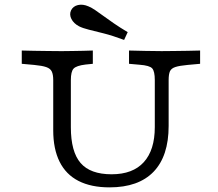

<svg xmlns="http://www.w3.org/2000/svg" viewBox="-20 -786 926 817"><path d="M206.5 -369.4V-445.2Q206.5 -468.5 200.4 -481.5Q194.4 -494.4 177 -500.4Q159.7 -506.5 125.8 -509.7L72.6 -514.5V-571Q96.8 -570.2 125.4 -569.8Q154 -569.4 182.7 -569Q211.3 -568.5 235.5 -568.5H243.5H247.6Q266.9 -568.5 289.1 -569Q311.3 -569.4 333.9 -569.8Q356.5 -570.2 375 -571V-514.5L343.5 -511.3Q304.8 -506.5 293.1 -494Q281.5 -481.5 281.5 -445.2V-369.4ZM446 11.3Q367.7 11.3 314.1 -16.1Q260.5 -43.5 233.5 -98Q206.5 -152.4 206.5 -231.5V-369.4H281.5V-244.4Q281.5 -140.3 323 -92.3Q364.5 -44.4 454.8 -44.4Q545.2 -44.4 591.9 -96Q638.7 -147.6 638.7 -245.2V-369.4H697.6V-250Q697.6 -121.8 633.5 -55.2Q569.4 11.3 446 11.3ZM638.7 -369.4V-445.2Q638.7 -482.3 627.8 -494.8Q616.9 -507.3 574.2 -510.5L529 -514.5V-571Q559.7 -570.2 598.4 -569.4Q637.1 -568.5 667.7 -568.5Q691.9 -568.5 721 -569Q750 -569.4 779 -569.8Q808.1 -570.2 831.5 -571V-514.5L778.2 -509.7Q743.5 -506.5 726.2 -500.8Q708.9 -495.2 703.2 -482.7Q697.6 -470.2 697.6 -445.2V-369.4ZM508.1 -616.1Q458.1 -634.7 421 -644Q383.9 -653.2 358.1 -659.7Q332.3 -666.1 316.1 -674.2Q293.5 -686.3 283.9 -705.2Q274.2 -724.2 282.3 -741.9Q291.1 -759.7 311.7 -764.5Q332.3 -769.4 356.5 -758.9Q370.2 -753.2 385.5 -742.7Q400.8 -732.3 420.2 -718.1Q439.5 -704 464.5 -686.7Q489.5 -669.4 523.4 -649.2Z"/></svg>

Font: Playfair 5pt SemiExpanded Light
Style: Regular
Weight: 300
Width: 6
Designer: Claus Eggers Sørensen
Foundry: Claus Eggers Sørensen
Version: Version 2.203